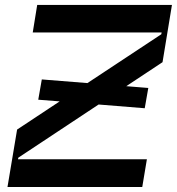

<svg xmlns="http://www.w3.org/2000/svg" viewBox="-20 -747 707 767"><path d="M128.6 -727.3 110.8 -617.2H625.7L624.3 -610.1L329.2 -415.1L147 -429.7L132.8 -348.7L218.4 -342L48.3 -229.4L9.9 0H548.3L566.8 -110.8H51.8L53.3 -117.2L373.9 -329.5L558.2 -314.6L572.4 -395.6L484.4 -402.7L629.3 -498.6L666.9 -727.3Z"/></svg>

Font: Riot Sans 2.0
Style: Bold Italic
Weight: 600
Italic angle: -9.39999°
Designer: Rasmus Andersson
Foundry: rsms
Version: Version 3.006;hotconv 1.0.109;makeotfexe 2.5.65596